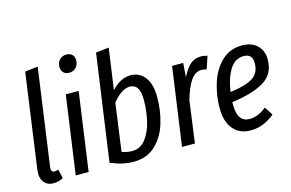

<svg xmlns="http://www.w3.org/2000/svg" viewBox="-98 -1008 1893 1251"><g transform="rotate(-15 849.0 -382.5)"><path d="M130 -97 129 -86Q129 -61 150 -61Q160 -61 177 -66L191 -5Q160 12 125 12Q87 12 65 -12Q43 -36 43 -77Q43 -85 45 -101L134 -739L221 -749Z M364 0H277L351 -527H438ZM357 -710Q357 -740 375.5 -758.5Q394 -777 421 -777Q446 -777 460 -762.5Q474 -748 474 -724Q474 -694 455.5 -675.5Q437 -657 410 -657Q385 -657 371 -671.5Q357 -686 357 -710Z M922 -357Q922 -264 896.5 -180.5Q871 -97 813.5 -42.5Q756 12 666 12Q591 12 511 -23L612 -739L700 -749L661 -472Q721 -538 789 -538Q850 -538 886 -490.5Q922 -443 922 -357ZM649 -391 605 -71Q641 -58 675 -58Q729 -58 764.5 -103Q800 -148 816.5 -217Q833 -286 833 -359Q833 -417 816 -442.5Q799 -468 766 -468Q737 -468 706 -446.5Q675 -425 649 -391Z M1308 -531 1280 -447Q1260 -452 1245 -452Q1204 -452 1173.5 -409Q1143 -366 1119 -282L1081 0H994L1068 -527H1143L1136 -432Q1162 -485 1192 -511.5Q1222 -538 1265 -538Q1285 -538 1308 -531Z M1386 -197V-183Q1386 -118 1407 -90Q1428 -62 1467 -62Q1497 -62 1524 -73Q1551 -84 1582 -108L1618 -51Q1541 12 1457 12Q1380 12 1338 -39Q1296 -90 1296 -181Q1296 -267 1322 -349Q1348 -431 1403.5 -484.5Q1459 -538 1541 -538Q1608 -538 1644.5 -501Q1681 -464 1681 -408Q1681 -307 1602.5 -261Q1524 -215 1386 -197ZM1392 -264Q1497 -277 1545 -308Q1593 -339 1593 -405Q1593 -468 1535 -468Q1474 -468 1439 -409.5Q1404 -351 1392 -264Z"/></g></svg>

Font: Fira Sans Compressed
Style: Italic
Weight: 400
Width: 1
Italic angle: -8°
Designer: bBox Type GmbH & Carrois Corporate GbR & Edenspiekermann AG
Foundry: bBox Type GmbH & Carrois Corporate GbR & Edenspiekermann AG
Version: Version 4.301